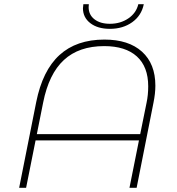

<svg xmlns="http://www.w3.org/2000/svg" viewBox="-20 -892 843 912"><path d="M718 -485Q718 -448 709 -404L629 0H595L640 -225H149L104 0H71L152 -407Q182 -557 262.5 -630.5Q343 -704 476 -704Q591 -704 654.5 -646.5Q718 -589 718 -485ZM684 -482Q684 -575 630 -624Q576 -673 475 -673Q355 -673 283.5 -607Q212 -541 185 -405L155 -255H646L676 -403Q684 -440 684 -482ZM374 -853Q374 -858 376 -872H402Q401 -867 401 -858Q401 -822 428.5 -800.5Q456 -779 502 -779Q552 -779 589.5 -804.5Q627 -830 637 -872H663Q652 -818 608 -786.5Q564 -755 502 -755Q444 -755 409 -782Q374 -809 374 -853Z"/></svg>

Font: Montserrat Alternates ExLight
Style: Italic
Weight: 275
Italic angle: -11.3°
Designer: Julieta Ulanovsky
Foundry: Julieta Ulanovsky
Version: Version 7.200